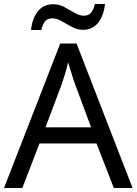

<svg xmlns="http://www.w3.org/2000/svg" viewBox="-20 -933 679 953"><path d="M545 0 459 -221H176L91 0H0L279 -717H360L638 0ZM432 -301 352 -517Q349 -525 342 -546Q335 -567 328.5 -589.5Q322 -612 318 -624Q311 -593 302 -563.5Q293 -534 287 -517L206 -301ZM134 -784Q140 -843 168.5 -877.5Q197 -912 244 -912Q274 -912 300.5 -897.5Q327 -883 351 -869Q375 -855 396 -855Q419 -855 431.5 -869.5Q444 -884 451 -913H501Q495 -855 467 -820Q439 -785 392 -785Q364 -785 337.5 -799Q311 -813 286.5 -827.5Q262 -842 240 -842Q216 -842 204 -827.5Q192 -813 185 -784Z"/></svg>

Font: Noto IKEA Latin
Style: Regular
Weight: 400
Designer: Monotype Design Team
Foundry: Monotype Imaging Inc.
Version: Version 1.0